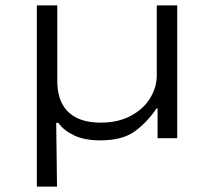

<svg xmlns="http://www.w3.org/2000/svg" viewBox="-20 -514 798 714"><path d="M117 180V-494H193V-214Q193 -163 211 -128.5Q229 -94 265 -76Q301 -58 355 -58Q419 -58 466 -83Q513 -108 538 -148.5Q563 -189 563 -234V-494H639V0H566V-111H562Q529 -61 482.5 -26.5Q436 8 353 8Q294 8 255.5 -10.5Q217 -29 197 -57H189L192 180Z"/></svg>

Font: Nunito Sans 7pt Expanded Light
Style: Regular
Weight: 300
Width: 7
Designer: Vernon Adams
Foundry: Vernon Adams
Version: Version 3.101;gftools[0.9.27]